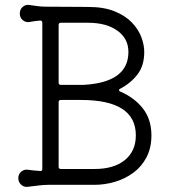

<svg xmlns="http://www.w3.org/2000/svg" viewBox="-20 -744 686 776"><path d="M92 11Q77 13 65.5 2.5Q54 -8 54 -24Q54 -40 65.5 -50Q77 -60 92 -58Q104 -56 116.5 -55Q129 -54 142 -53H144Q151 -53 151 -61V-652Q151 -661 142 -661Q120 -659 98 -655Q83 -653 71.5 -663Q60 -673 60 -689Q60 -706 71.5 -716Q83 -726 98 -724Q113 -722 130 -719.5Q147 -717 163 -717L336 -716Q399 -716 442.5 -698.5Q486 -681 512.5 -653.5Q539 -626 551 -594.5Q563 -563 563 -534Q563 -479 536 -443.5Q509 -408 465 -385Q461 -383 461 -379.5Q461 -376 466 -374Q524 -349 558 -305Q592 -261 592 -197Q592 -146 572 -108Q552 -70 518.5 -45.5Q485 -21 444 -9Q403 3 362 3H176Q156 3 134 6Q112 9 92 11ZM226 -401H318Q499 -411 499 -534Q499 -588 454.5 -620Q410 -652 336 -652H226Q217 -652 217 -643V-410Q217 -401 226 -401ZM226 -61H362Q440 -61 484.5 -97Q529 -133 529 -197Q529 -340 307 -340H226Q217 -340 217 -331V-70Q217 -61 226 -61Z"/></svg>

Font: Kiwi Maru Light
Style: Regular
Weight: 300
Designer: Hiroki-Chan
Version: Version 1.100